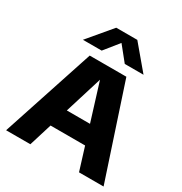

<svg xmlns="http://www.w3.org/2000/svg" viewBox="-185 -939 1015 1073"><g transform="rotate(30 322.5 -402.0)"><path d="M8 0 204 -595H440.5L637 0H478.5L313.5 -532H329L164.5 0ZM157 -147 191 -265.5H453L487 -147ZM127 -652.5 254.5 -804H390.5L518 -652.5H397L310 -760.5H335L248 -652.5Z"/></g></svg>

Font: Encode Sans SC
Style: Bold
Weight: 700
Version: Version 3.002